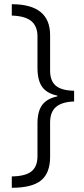

<svg xmlns="http://www.w3.org/2000/svg" viewBox="-20 -734 399 912"><path d="M36 104Q101 103 129.5 80Q158 57 158 8V-148Q158 -205 180.5 -235.5Q203 -266 252 -276V-280Q203 -290 180.5 -321Q158 -352 158 -412V-561Q158 -609 129 -633.5Q100 -658 36 -660V-714Q218 -714 218 -567V-398Q218 -350 245 -327Q272 -304 332 -303V-252Q274 -250 246 -226Q218 -202 218 -152V11Q218 88 175 123Q132 158 36 158Z"/></svg>

Font: OpenSansMMV
Style: Light
Weight: 300
Foundry: Ascender Corporation
Version: Version 4.001